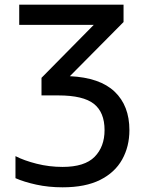

<svg xmlns="http://www.w3.org/2000/svg" viewBox="-20 -559 640 819"><path d="M247 240Q187 240 134.5 228.5Q82 217 46 201V107Q83 126 136.5 139.5Q190 153 247 153Q341 153 383.5 110Q426 67 426 -4Q426 -80 380.5 -116Q335 -152 229 -152H157V-227L380 -453H62V-539H507V-465L278 -234Q406 -228 469 -168Q532 -108 532 -4Q532 66 501 121.5Q470 177 407 208.5Q344 240 247 240Z"/></svg>

Font: Noto Sans Mono Medium
Style: Regular
Weight: 500
Designer: Monotype Design Team
Foundry: Monotype Imaging Inc.
Version: Version 2.014